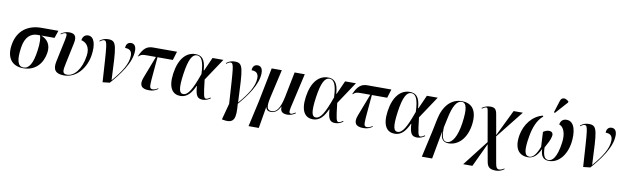

<svg xmlns="http://www.w3.org/2000/svg" viewBox="-55 -1498 7912 2439"><g transform="rotate(10 3900.5 -279.0)"><path d="M233 10C395 10 483 -102 503 -241C517 -345 467 -409 388 -439H559L592 -536H375C204 -536 65 -450 37 -249C14 -88 88 10 233 10ZM236 0C162 0 138 -76 162 -243C183 -392 261 -439 338 -439H372C384 -407 390 -346 375 -241C352 -75 307 0 236 0Z M759 10C923 10 1038 -141 1062 -308C1082 -444 1053 -544 976 -544C937 -544 907 -520 900 -469C952 -459 1019 -411 1002 -289C976 -103 883 -6 797 -6C733 -6 735 -45 757 -146L814 -416C835 -513 798 -541 731 -541C690 -541 655 -526 625 -505L629 -496C653 -514 673 -522 685 -521C707 -521 709 -503 694 -431L634 -149C610 -37 653 10 759 10Z M1258 10 1349 0C1457 -122 1595 -299 1595 -455C1595 -517 1568 -544 1529 -544C1488 -544 1464 -514 1464 -469C1524 -469 1553 -443 1553 -384C1553 -279 1477 -163 1368 -37H1366C1346 -473 1348 -541 1237 -541C1200 -541 1161 -532 1126 -501L1132 -493C1155 -512 1171 -519 1184 -519C1229 -519 1227 -466 1258 10Z M1852 8C1901 8 1932 -1 1971 -29L1967 -38C1946 -22 1923 -12 1900 -12C1858 -12 1859 -39 1864 -128L1890 -424H2088L2122 -536H1814C1735 -536 1689 -500 1643 -395L1650 -392C1676 -420 1694 -424 1753 -424H1870L1760 -138C1723 -41 1754 8 1852 8Z M2260 10C2349 10 2401 -59 2443 -151H2447C2454 -24 2482 8 2548 8C2593 8 2626 -12 2648 -28L2643 -37C2628 -26 2605 -12 2589 -12C2558 -12 2553 -44 2529 -249L2720 -536H2580L2502 -361H2497C2488 -510 2435 -547 2359 -547C2244 -547 2151 -453 2123 -257C2096 -65 2162 10 2260 10ZM2292 -20C2245 -20 2222 -67 2251 -271C2279 -469 2322 -535 2380 -535C2438 -535 2472 -473 2477 -310C2401 -97 2353 -20 2292 -20Z M2854 215C3001 241 3012 159 2997 -19C3102 -140 3227 -307 3227 -455C3227 -517 3200 -544 3161 -544C3120 -544 3096 -514 3096 -469C3156 -469 3185 -443 3185 -384C3185 -279 3109 -163 3000 -37H2998C2978 -473 2980 -541 2869 -541C2832 -541 2793 -532 2758 -501L2764 -493C2787 -512 2803 -519 2816 -519C2861 -519 2859 -466 2889 1L2833 211Z M3181 237H3313L3360 -39H3362C3370 -4 3393 10 3430 10C3484 10 3520 -26 3548 -78H3551C3545 -12 3584 8 3640 8C3679 8 3712 -5 3745 -28L3740 -37C3720 -23 3698 -12 3684 -12C3665 -12 3654 -25 3667 -85L3770 -536H3639L3574 -210C3544 -63 3500 -1 3437 -1C3376 -1 3362 -44 3391 -172L3474 -536H3343L3255 -94Z M3970 10C4059 10 4111 -59 4153 -151H4157C4164 -24 4192 8 4258 8C4303 8 4336 -12 4358 -28L4353 -37C4338 -26 4315 -12 4299 -12C4268 -12 4263 -44 4239 -249L4430 -536H4290L4212 -361H4207C4198 -510 4145 -547 4069 -547C3954 -547 3861 -453 3833 -257C3806 -65 3872 10 3970 10ZM4002 -20C3955 -20 3932 -67 3961 -271C3989 -469 4032 -535 4090 -535C4148 -535 4182 -473 4187 -310C4111 -97 4063 -20 4002 -20Z M4617 8C4666 8 4697 -1 4736 -29L4732 -38C4711 -22 4688 -12 4665 -12C4623 -12 4624 -39 4629 -128L4655 -424H4853L4887 -536H4579C4500 -536 4454 -500 4408 -395L4415 -392C4441 -420 4459 -424 4518 -424H4635L4525 -138C4488 -41 4519 8 4617 8Z M5025 10C5114 10 5166 -59 5208 -151H5212C5219 -24 5247 8 5313 8C5358 8 5391 -12 5413 -28L5408 -37C5393 -26 5370 -12 5354 -12C5323 -12 5318 -44 5294 -249L5485 -536H5345L5267 -361H5262C5253 -510 5200 -547 5124 -547C5009 -547 4916 -453 4888 -257C4861 -65 4927 10 5025 10ZM5057 -20C5010 -20 4987 -67 5016 -271C5044 -469 5087 -535 5145 -535C5203 -535 5237 -473 5242 -310C5166 -97 5118 -20 5057 -20Z M5416 237H5549L5615 -122H5617C5614 -17 5661 11 5720 11C5840 11 5948 -88 5974 -273C5999 -457 5929 -546 5796 -546C5661 -546 5563 -444 5526 -268L5492 -103ZM5697 -2C5644 -2 5622 -58 5627 -179L5652 -296C5686 -464 5732 -537 5795 -537C5857 -537 5875 -461 5849 -275C5824 -99 5766 -2 5697 -2Z M6371 248C6409 248 6442 238 6479 211L6475 202C6458 215 6429 227 6412 227C6384 227 6370 210 6361 157L6301 -181L6583 -536H6464L6299 -197L6253 -456C6242 -521 6221 -541 6165 -541C6127 -541 6091 -530 6056 -505L6060 -496C6083 -512 6102 -521 6115 -521C6134 -521 6134 -504 6142 -463L6207 -91L5950 240H6069L6212 -64L6251 153C6263 224 6295 248 6371 248Z M6984 -604 7126 -763 7129 -775C7089 -815 7038 -821 7020 -766L6971 -611ZM6744 10C6807 10 6860 -28 6904 -124C6909 -33 6940 10 7015 10C7134 10 7233 -98 7258 -269C7275 -394 7258 -544 7147 -544C7106 -544 7071 -522 7064 -469C7122 -453 7157 -368 7140 -248C7113 -52 7057 0 7008 0C6957 0 6934 -43 6931 -149C6964 -208 6989 -253 6999 -299C7010 -342 6992 -367 6950 -367C6926 -367 6899 -356 6877 -340C6877 -295 6884 -240 6887 -150C6845 -39 6802 0 6762 0C6700 0 6680 -61 6715 -258C6733 -363 6771 -471 6847 -533L6841 -544C6705 -510 6615 -386 6590 -249C6560 -75 6625 10 6744 10Z M7457 10 7548 0C7656 -122 7794 -299 7794 -455C7794 -517 7767 -544 7728 -544C7687 -544 7663 -514 7663 -469C7723 -469 7752 -443 7752 -384C7752 -279 7676 -163 7567 -37H7565C7545 -473 7547 -541 7436 -541C7399 -541 7360 -532 7325 -501L7331 -493C7354 -512 7370 -519 7383 -519C7428 -519 7426 -466 7457 10Z"/></g></svg>

Font: Noto Serif Display SemiCondensed SemiBold
Style: Italic
Weight: 600
Width: 4
Italic angle: -12°
Designer: Monotype Design Team
Foundry: Monotype Imaging Inc.
Version: Version 2.009